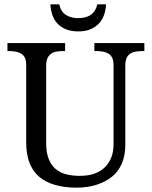

<svg xmlns="http://www.w3.org/2000/svg" viewBox="-20 -861 705 891"><path d="M334.5 9.8Q280.8 9.8 237.3 -2.4Q193.8 -14.6 164.1 -38.8Q134.3 -63 117.9 -102.8Q101.6 -142.6 101.6 -200.2V-559.6Q101.6 -580.1 95.7 -592.5Q89.8 -605 78.6 -611.8Q67.4 -618.7 53.7 -621.3Q40 -624 24.4 -624H14.6V-661.1H282.2V-624H270.5Q254.4 -624 240.5 -621.3Q226.6 -618.7 216.6 -611.3Q206.5 -604 200.4 -591.1Q194.3 -578.1 194.3 -555.2V-194.3Q194.3 -153.8 205.6 -124.5Q216.8 -95.2 237.5 -77.4Q258.3 -59.6 287.1 -52.2Q315.9 -44.9 349.6 -44.9Q390.1 -44.9 418.9 -55.4Q447.8 -65.9 467.5 -85.7Q487.3 -105.5 497.1 -132.1Q506.8 -158.7 506.8 -189.9V-559.6Q506.8 -580.1 500.7 -592.5Q494.6 -605 483.6 -611.8Q472.7 -618.7 458.5 -621.3Q444.3 -624 429.7 -624H418V-661.1H649.9V-624H638.2Q623 -624 608.4 -621.3Q593.8 -618.7 583.3 -611.3Q572.8 -604 567.1 -591.1Q561.5 -578.1 561.5 -555.2V-188Q561.5 -141.6 546.6 -105Q531.7 -68.4 503.2 -43.9Q474.6 -19.5 432.1 -4.9Q389.6 9.8 334.5 9.8ZM342.8 -715.3Q310.1 -715.3 285.9 -725.3Q261.7 -735.4 246.1 -752.2Q230.5 -769 222.7 -792.5Q214.8 -815.9 213.9 -840.8H254.9Q262.2 -807.1 285.4 -792Q308.6 -776.9 342.8 -776.9Q378.4 -776.9 401.1 -792Q423.8 -807.1 431.6 -840.8H472.2Q471.2 -815.9 463.1 -792.5Q455.1 -769 439.2 -752.2Q423.3 -735.4 400.1 -725.3Q377 -715.3 342.8 -715.3Z"/></svg>

Font: MUA Office
Style: Regular
Weight: 400
Designer: Khon Soe Zaw Thu
Foundry: Myanmar Unicode
Version: Version 2.10 June 24, 2017